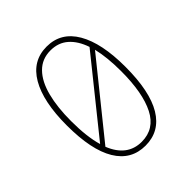

<svg xmlns="http://www.w3.org/2000/svg" viewBox="-174 -722 847 847"><g transform="rotate(-45 250.0 -298.0)"><path d="M250 11Q161 11 114 -67Q67 -145 67 -298Q67 -446 114 -526.5Q161 -607 250 -607Q339 -607 386 -526.5Q433 -446 433 -298Q433 -145 386 -67Q339 11 250 11ZM94 -298Q94 -200 113 -136L383 -472Q365 -525 332 -554Q299 -583 250 -583Q197 -583 162 -547.5Q127 -512 110.5 -448Q94 -384 94 -298ZM250 -13Q330 -13 368 -87.5Q406 -162 406 -298Q406 -384 391 -446L121 -111Q160 -13 250 -13Z"/></g></svg>

Font: Inconsolata ExtraLight
Style: Regular
Weight: 200
Monospace: yes
Designer: Raph Levien, Cyreal, Brenton Simpson
Foundry: Raph Levien, Cyreal, Google
Version: Version 3.001; ttfautohint (v1.8.2.53-6de2)